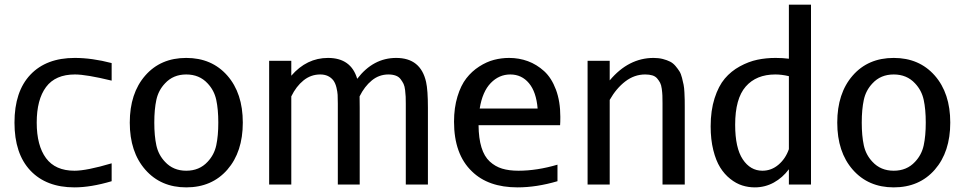

<svg xmlns="http://www.w3.org/2000/svg" viewBox="-20 -790 4126 822"><path d="M137.2 -265.1Q137.2 -167 177 -113Q216.8 -59.1 298.8 -59.1Q351.1 -59.1 458 -90.8V-14.2Q369.1 12.2 298.8 12.2Q178.2 12.2 110.1 -59.8Q42 -131.8 42 -265.1Q42 -398.4 110.1 -470.2Q178.2 -542 299.8 -542Q374 -542 458 -520V-444.8Q349.6 -471.2 300.8 -471.2Q217.3 -471.2 177.2 -417.5Q137.2 -363.8 137.2 -265.1Z M868.7 -433.1Q833.5 -471.2 777.3 -471.2Q721.7 -471.2 686.5 -433.1Q658.2 -403.3 649.4 -362.5Q640.6 -321.8 640.6 -265.1Q640.6 -208.5 649.4 -167.7Q658.2 -127 686.5 -97.2Q721.7 -59.1 777.3 -59.1Q833.5 -59.1 868.7 -97.2Q897 -127 905.8 -167.7Q914.6 -208.5 914.6 -265.1Q914.6 -321.8 905.8 -362.5Q897 -403.3 868.7 -433.1ZM777.3 -542Q886.7 -542 953.1 -466.6Q1019.5 -391.1 1019.5 -265.1Q1019.5 -139.6 953.4 -63.7Q887.2 12.2 777.3 12.2Q668.5 12.2 602.1 -63.5Q535.6 -139.2 535.6 -265.1Q535.6 -390.6 601.6 -466.3Q667.5 -542 777.3 -542Z M1717.3 -346.2Q1717.3 -365.2 1716.8 -376Q1716.3 -386.7 1714.4 -403.8Q1712.4 -420.9 1707.8 -430.7Q1703.1 -440.4 1695.3 -450.9Q1687.5 -461.4 1674.1 -466.3Q1660.6 -471.2 1643.1 -471.2Q1603 -471.2 1571.8 -445.6Q1540.5 -419.9 1519.5 -377.4Q1520 -361.3 1520 -328.1V0H1426.3V-346.2Q1426.3 -371.1 1425.5 -384Q1424.8 -397 1420.4 -415.3Q1416 -433.6 1407.2 -445.8Q1387.2 -471.2 1351.1 -471.2Q1311 -471.2 1279.5 -445.8Q1248 -420.4 1227.1 -377.4V0H1132.3V-529.8H1227.1V-465.8Q1293 -542 1384.3 -542Q1482.9 -542 1509.3 -452.6Q1577.6 -542 1676.3 -542Q1781.2 -542 1804.2 -439Q1812 -404.3 1812 -328.1V0H1717.3Z M2033.7 -325.2H2281.7Q2275.9 -396.5 2244.6 -433.8Q2213.4 -471.2 2164.6 -471.2Q2116.7 -471.2 2081.1 -434.6Q2045.4 -397.9 2033.7 -325.2ZM2028.8 -253.9Q2029.3 -197.8 2041.3 -158.9Q2053.2 -120.1 2076.7 -98.6Q2100.1 -77.1 2129.6 -68.1Q2159.2 -59.1 2199.7 -59.1Q2278.8 -59.1 2366.7 -85V-14.2Q2276.9 12.2 2195.8 12.2Q2070.3 12.2 2000.5 -56.2Q1923.8 -129.4 1923.8 -269Q1923.8 -328.6 1938.5 -376.7Q1953.1 -424.8 1976.6 -454.8Q2000 -484.9 2031.5 -505.1Q2063 -525.4 2094.7 -533.7Q2126.5 -542 2159.7 -542Q2202.1 -542 2240 -528.1Q2277.8 -514.2 2309.6 -485.4Q2341.3 -456.5 2360.1 -406.2Q2378.9 -356 2378.9 -289.6Q2378.9 -266.1 2377.9 -253.9Z M2816.4 -347.2Q2816.4 -368.2 2815.9 -380.9Q2815.4 -393.6 2813.2 -409.9Q2811 -426.3 2806.2 -435.5Q2801.3 -444.8 2793.5 -454.1Q2785.6 -463.4 2772.7 -467.3Q2759.8 -471.2 2742.2 -471.2Q2695.8 -471.2 2657 -441.4Q2618.2 -411.6 2590.3 -362.3V0H2495.6V-529.8H2590.3V-445.8Q2670.9 -542 2778.3 -542Q2799.8 -542 2817.9 -537.4Q2835.9 -532.7 2848.9 -526.1Q2861.8 -519.5 2872.1 -507.3Q2882.3 -495.1 2888.9 -484.6Q2895.5 -474.1 2899.9 -456.5Q2904.3 -439 2906.7 -427Q2909.2 -415 2910.2 -394.3Q2911.1 -373.5 2911.4 -362.5Q2911.6 -351.6 2911.6 -331.1Q2911.6 -329.6 2911.6 -329.1V0H2816.4Z M3022.5 -249Q3022.5 -316.9 3039.3 -369.4Q3056.2 -421.9 3083 -453.6Q3109.9 -485.4 3147.5 -505.9Q3185.1 -526.4 3222.2 -534.2Q3259.3 -542 3300.3 -542Q3332.5 -542 3357.4 -538.6V-770H3452.1V0H3357.4V-65.4Q3330.6 -29.3 3293 -8.5Q3255.4 12.2 3211.4 12.2Q3183.6 12.2 3157.5 3.9Q3131.3 -4.4 3106.4 -24.2Q3081.5 -43.9 3063.2 -73.2Q3044.9 -102.5 3033.7 -147.7Q3022.5 -192.9 3022.5 -249ZM3299.3 -471.2Q3217.8 -471.2 3172.6 -419.4Q3127.4 -367.7 3127.4 -255.9Q3127.4 -156.7 3159.9 -107.9Q3192.4 -59.1 3244.1 -59.1Q3282.7 -59.1 3313 -85Q3343.3 -110.8 3357.4 -151.4V-463.9Q3326.7 -471.2 3299.3 -471.2Z M3897.5 -433.1Q3862.3 -471.2 3806.2 -471.2Q3750.5 -471.2 3715.3 -433.1Q3687 -403.3 3678.2 -362.5Q3669.4 -321.8 3669.4 -265.1Q3669.4 -208.5 3678.2 -167.7Q3687 -127 3715.3 -97.2Q3750.5 -59.1 3806.2 -59.1Q3862.3 -59.1 3897.5 -97.2Q3925.8 -127 3934.6 -167.7Q3943.4 -208.5 3943.4 -265.1Q3943.4 -321.8 3934.6 -362.5Q3925.8 -403.3 3897.5 -433.1ZM3806.2 -542Q3915.5 -542 3981.9 -466.6Q4048.3 -391.1 4048.3 -265.1Q4048.3 -139.6 3982.2 -63.7Q3916 12.2 3806.2 12.2Q3697.3 12.2 3630.9 -63.5Q3564.5 -139.2 3564.5 -265.1Q3564.5 -390.6 3630.4 -466.3Q3696.3 -542 3806.2 -542Z"/></svg>

Font: Aurulent Sans
Style: Regular
Weight: 400
Version: Version 2007.05.04